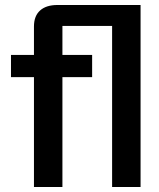

<svg xmlns="http://www.w3.org/2000/svg" viewBox="-20 -749 637 769"><path d="M116 0V-440H24V-529H116V-643Q116 -685 140.5 -707Q165 -729 210 -729H543V0H429V-645H230V-529H349V-440H230V0Z"/></svg>

Font: Hubot Sans Medium
Style: Regular
Weight: 500
Designer: Deni Anggara
Foundry: GitHub, Inc., Subsidiary of Microsoft Corporation
Version: Version 2.000